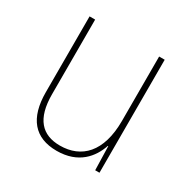

<svg xmlns="http://www.w3.org/2000/svg" viewBox="-127 -648 768 777"><g transform="rotate(30 256.5 -259.0)"><path d="M428 -528H402V-227C402 -82 334 -15 234 -15C150 -15 103 -65 103 -179V-528H77V-174C77 -53 130 10 233 10C335 10 383 -51 403 -111H405L408 0H428Z"/></g></svg>

Font: Noto Sans Hebrew SemiCondensed Thin
Style: Regular
Weight: 100
Width: 4
Designer: Monotype Design Team
Foundry: Monotype Imaging Inc.
Version: Version 2.004